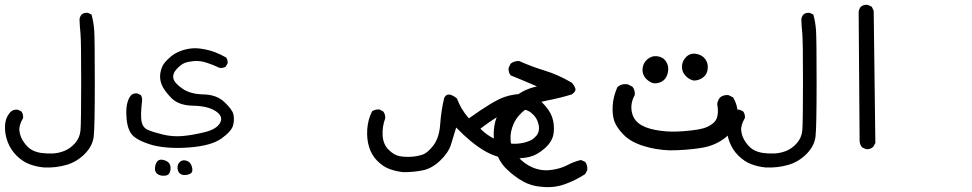

<svg xmlns="http://www.w3.org/2000/svg" viewBox="-20 -451 4040 798"><path d="M163.1 245.1Q130.9 242.2 102.5 231.4Q74.2 220.7 49.3 196.3Q24.4 171.9 11.7 138.2Q-1 104.5 1 70.3Q2.9 36.1 24.4 13.7Q36.1 2.9 53.7 4.9L68.4 11.7Q77.1 22.5 76.2 39.1Q57.6 70.3 61 95.2Q64.5 120.1 80.6 142.1Q96.7 164.1 113.8 172.9Q130.9 181.6 150.9 184.6Q170.9 187.5 195.8 187Q220.7 186.5 246.1 176.8Q271.5 167 291.5 144.5Q311.5 122.1 314.5 91.8Q317.4 61.5 317.4 -111.3Q317.4 -284.2 314.5 -312.5Q311.5 -340.8 310.5 -370.1Q311.5 -381.8 319.3 -390.6Q329.1 -399.4 345.7 -397.5L360.4 -390.6Q369.1 -359.4 371.6 -324.7Q374 -290 374 -106.9Q374 76.2 369.6 115.7Q365.2 155.3 332.5 188.5Q299.8 221.7 255.9 234.4Q211.9 247.1 163.1 245.1Z M655.3 279.3Q640.6 278.3 631.3 269.5Q622.1 260.7 624.5 243.2Q627 225.6 636.2 217.3Q645.5 209 664.6 215.3Q683.6 221.7 687.5 236.8Q691.4 252 685.1 266.6Q678.7 281.2 655.3 279.3ZM746.1 276.4Q734.4 276.4 726.1 268.6Q717.8 260.7 717.8 245.1Q717.8 229.5 729 220.7Q740.2 211.9 756.3 217.3Q772.5 222.7 777.8 242.7Q783.2 262.7 772.9 269.5Q762.7 276.4 746.1 276.4ZM614.3 152.3Q543.9 131.8 524.9 104Q505.9 76.2 504.9 21Q503.9 -34.2 527.3 -57.6Q538.1 -64.5 551.8 -62.5L565.4 -55.7Q572.3 -44.9 570.3 -31.2Q563.5 29.3 568.4 54.2Q573.2 79.1 593.8 88.4Q614.3 97.7 655.8 107.9Q697.3 118.2 739.7 114.3Q782.2 110.4 831.5 98.1Q880.9 85.9 895 59.1Q909.2 32.2 876 10.7Q842.8 -10.7 782.2 -11.7Q721.7 -12.7 690.9 -44.9Q660.2 -77.1 651.4 -100.6Q642.6 -124 646.5 -147.5Q650.4 -170.9 661.1 -186Q671.9 -201.2 693.8 -218.8Q715.8 -236.3 749.5 -245.1Q783.2 -253.9 816.4 -248.5Q849.6 -243.2 874 -233.9Q898.4 -224.6 919.9 -211.9Q927.7 -202.1 925.8 -187.5L918 -173.8Q907.2 -167 892.6 -168.9Q866.2 -181.6 838.9 -190.4Q811.5 -199.2 787.6 -197.3Q763.7 -195.3 748 -189.5Q732.4 -183.6 714.4 -164.1Q696.3 -144.5 700.7 -125Q705.1 -105.5 738.3 -82.5Q771.5 -59.6 825.7 -58.6Q879.9 -57.6 912.1 -27.3Q944.3 2.9 949.7 22.9Q955.1 43 949.2 68.4Q943.4 93.8 901.4 124Q859.4 154.3 770 161.6Q680.7 168.9 614.3 152.3Z M1657.2 264.6Q1627 261.7 1599.1 251.5Q1571.3 241.2 1547.9 217.3Q1524.4 193.4 1514.2 160.6Q1503.9 127.9 1506.3 87.4Q1508.8 46.9 1526.4 11.7Q1539.1 2.9 1556.6 3.9L1572.3 11.7Q1582 23.4 1581.1 41Q1568.4 74.2 1570.3 111.3Q1572.3 148.4 1594.7 170.9Q1617.2 193.4 1639.6 197.8Q1662.1 202.1 1687.5 200.7Q1712.9 199.2 1735.4 191.9Q1757.8 184.6 1781.7 152.8Q1805.7 121.1 1809.6 64.9Q1813.5 8.8 1826.2 -43.9Q1839.8 -73.2 1878.9 -42Q1887.7 -19.5 1898.9 0Q1910.2 19.5 1928.7 41Q2031.2 -32.2 2075.2 -47.4Q2119.1 -62.5 2159.7 -60.1Q2200.2 -57.6 2232.4 -25.9Q2264.6 5.9 2274.9 36.1Q2285.2 66.4 2281.2 101.1Q2277.3 135.7 2245.1 164.6Q2212.9 193.4 2180.2 201.2Q2147.5 209 2095.7 207.5Q2043.9 206.1 1990.2 173.8Q1936.5 141.6 1876 79.1Q1865.2 115.2 1854.5 149.4Q1843.8 183.6 1809.6 216.3Q1775.4 249 1737.8 256.8Q1700.2 264.6 1657.2 264.6ZM2174.8 136.7Q2194.3 130.9 2209.5 112.8Q2224.6 94.7 2218.3 65.9Q2211.9 37.1 2187.5 17.6Q2163.1 -2 2125 4.4Q2086.9 10.7 2049.3 33.7Q2011.7 56.6 1976.6 84Q2011.7 119.1 2054.7 133.8Q2097.7 148.4 2126.5 146.5Q2155.3 144.5 2174.8 136.7Z M2229.5 325.2Q2188.5 322.3 2153.3 302.7Q2118.2 283.2 2085 251Q2051.8 218.8 2040.5 172.9Q2029.3 127 2032.7 88.4Q2036.1 49.8 2049.3 27.8Q2062.5 5.9 2094.2 -25.4Q2126 -56.6 2152.8 -70.8Q2179.7 -85 2211.9 -91.8Q2183.6 -104.5 2156.2 -115.7Q2128.9 -127 2102.5 -137.7Q2092.8 -149.4 2093.8 -168.9L2102.5 -186.5Q2117.2 -198.2 2137.7 -197.3Q2190.4 -173.8 2245.1 -157.2Q2299.8 -140.6 2356.4 -107.4Q2367.2 -95.7 2371.1 -83.5Q2375 -71.3 2356.4 -58.6Q2305.7 -43 2253.4 -33.2Q2201.2 -23.4 2166 2.4Q2130.9 28.3 2115.2 62.5Q2099.6 96.7 2102.1 131.8Q2104.5 167 2130.9 198.2Q2157.2 229.5 2193.8 245.1Q2230.5 260.7 2270.5 255.4Q2310.5 250 2337.9 235.4Q2365.2 220.7 2394.5 213.9L2412.1 221.7Q2422.9 236.3 2420.9 255.9L2412.1 272.5Q2372.1 298.8 2326.7 314.9Q2281.2 331.1 2229.5 325.2Z M2762.7 173.8Q2706.1 171.9 2653.3 155.3Q2600.6 138.7 2571.3 108.4Q2542 78.1 2533.2 52.2Q2524.4 26.4 2526.4 -10.7Q2528.3 -47.9 2545.9 -88.9Q2563.5 -104.5 2588.9 -100.6L2608.4 -90.8Q2620.1 -77.1 2618.2 -55.7Q2600.6 -24.4 2605 8.3Q2609.4 41 2633.3 60.5Q2657.2 80.1 2703.1 88.9Q2749 97.7 2795.4 95.7Q2841.8 93.8 2882.8 86.9Q2923.8 80.1 2947.3 58.1Q2970.7 36.1 2960.9 -18.6Q2962.9 -34.2 2972.7 -45.9Q2986.3 -57.6 3007.8 -55.7L3027.3 -45.9Q3050.8 -4.9 3044.9 39.6Q3039.1 84 2997.1 119.1Q2955.1 154.3 2892.6 164.1Q2830.1 173.8 2762.7 173.8ZM2700.2 -104.5Q2682.6 -106.4 2666 -123Q2649.4 -139.6 2650.4 -163.1Q2651.4 -186.5 2668.9 -203.1Q2686.5 -219.7 2710.9 -217.3Q2735.4 -214.8 2748 -195.8Q2760.7 -176.8 2756.3 -152.3Q2752 -127.9 2736.8 -116.2Q2721.7 -104.5 2700.2 -104.5ZM2863.3 -116.2Q2843.8 -120.1 2828.6 -136.7Q2813.5 -153.3 2814.5 -175.8Q2815.4 -198.2 2832.5 -214.8Q2849.6 -231.4 2874 -227.1Q2898.4 -222.7 2911.1 -205.6Q2923.8 -188.5 2921.4 -165Q2918.9 -141.6 2901.9 -128.9Q2884.8 -116.2 2863.3 -116.2Z M3163.1 245.1Q3130.9 242.2 3102.5 231.4Q3074.2 220.7 3049.3 196.3Q3024.4 171.9 3011.7 138.2Q2999 104.5 3001 70.3Q3002.9 36.1 3024.4 13.7Q3036.1 2.9 3053.7 4.9L3068.4 11.7Q3077.1 22.5 3076.2 39.1Q3057.6 70.3 3061 95.2Q3064.5 120.1 3080.6 142.1Q3096.7 164.1 3113.8 172.9Q3130.9 181.6 3150.9 184.6Q3170.9 187.5 3195.8 187Q3220.7 186.5 3246.1 176.8Q3271.5 167 3291.5 144.5Q3311.5 122.1 3314.5 91.8Q3317.4 61.5 3317.4 -111.3Q3317.4 -284.2 3314.5 -312.5Q3311.5 -340.8 3310.5 -370.1Q3311.5 -381.8 3319.3 -390.6Q3329.1 -399.4 3345.7 -397.5L3360.4 -390.6Q3369.1 -359.4 3371.6 -324.7Q3374 -290 3374 -106.9Q3374 76.2 3369.6 115.7Q3365.2 155.3 3332.5 188.5Q3299.8 221.7 3255.9 234.4Q3211.9 247.1 3163.1 245.1Z M3579.1 168.9 3562.5 161.1Q3552.7 148.4 3552.7 131.8L3548.8 -400.4Q3549.8 -413.1 3557.6 -422.9Q3569.3 -432.6 3586.9 -430.7L3603.5 -422.9L3611.3 -406.2L3618.2 143.6L3609.4 159.2Q3596.7 170.9 3579.1 168.9Z"/></svg>

Font: JasonHandwriting2
Style: Regular
Weight: 400
Version: Version 1.05.10